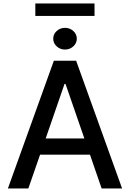

<svg xmlns="http://www.w3.org/2000/svg" viewBox="-20 -1073 740 1093"><path d="M141.3 0H24.9L286.6 -727.3H413.4L675.1 0H558.6L492.2 -192.5H208.1ZM240.1 -284.8H460.2L353 -595.2H347.3ZM350.1 -790.9Q322.4 -790.9 302.7 -809.1Q283 -827.4 283 -852.9Q283 -878.4 302.7 -896.5Q322.4 -914.5 350.1 -914.5Q377.5 -914.5 397.4 -896.5Q417.3 -878.4 417.3 -852.9Q417.3 -827.4 397.4 -809.1Q377.5 -790.9 350.1 -790.9ZM518.1 -1053.2V-982.2H181.1V-1053.2Z"/></svg>

Font: Inter UI Medium
Style: Regular
Weight: 500
Designer: Rasmus Andersson
Foundry: rsms
Version: 3.2;8d6f07862